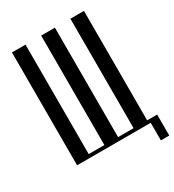

<svg xmlns="http://www.w3.org/2000/svg" viewBox="-192 -810 936 1030"><g transform="rotate(-30 275.5 -295.0)"><path d="M43 -699H127V-21H224V-699H309V-21H405V-699H489V0H43ZM475 -21H551V109H499V0H475Z"/></g></svg>

Font: Moniqa SemBd Narrow Heading
Style: Regular
Weight: 600
Width: 4
Designer: Rajesh Rajput
Foundry: Rajesh Rajput
Version: Version 1.000